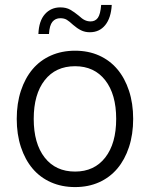

<svg xmlns="http://www.w3.org/2000/svg" viewBox="-20 -748 609 780"><path d="M285 12Q231 12 187 -7.5Q143 -27 112.5 -63Q82 -99 65 -150.5Q48 -202 48 -265Q48 -328 65 -379.5Q82 -431 112.5 -467Q143 -503 187 -522.5Q231 -542 285 -542Q339 -542 382.5 -522.5Q426 -503 456.5 -467Q487 -431 504 -379.5Q521 -328 521 -265Q521 -202 504 -150.5Q487 -99 456.5 -63Q426 -27 382.5 -7.5Q339 12 285 12ZM285 -51Q363 -51 407.5 -108Q452 -165 452 -265Q452 -365 407.5 -422Q363 -479 285 -479Q206 -479 161.5 -422Q117 -365 117 -265Q117 -165 161.5 -108Q206 -51 285 -51ZM345 -617Q325 -617 309 -625Q293 -633 277 -647Q262 -661 251.5 -667.5Q241 -674 225 -674Q205 -674 193 -659.5Q181 -645 179 -610H136Q138 -663 162.5 -690.5Q187 -718 225 -718Q249 -718 265.5 -708.5Q282 -699 299 -685Q314 -671 325 -666Q336 -661 348 -661Q367 -661 377.5 -675.5Q388 -690 391 -728H434Q431 -675 407.5 -646Q384 -617 345 -617Z"/></svg>

Font: Geist Light
Style: Regular
Weight: 400
Designer: Basement.studio, Andrés Briganti, Mateo Zaragoza
Foundry: Basement.studio, Vercel, Andrés Briganti, Guido Ferreyra, Mateo Zaragoza
Version: Version 1.401